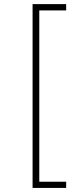

<svg xmlns="http://www.w3.org/2000/svg" viewBox="-20 -818 362 938"><path d="M303.2 -767.1H171.9V69.8H303.2V100.1H139.2V-797.9H303.2Z"/></svg>

Font: BioRhyme ExtraLight
Style: Regular
Weight: 275
Designer: Aoife Mooney
Foundry: Aoife Mooney Type
Version: Version 1.500;PS 001.500;hotconv 1.0.88;makeotf.lib2.5.64775